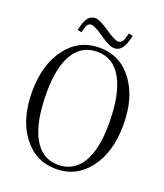

<svg xmlns="http://www.w3.org/2000/svg" viewBox="-162 -998 962 1124"><g transform="rotate(20 319.0 -436.5)"><path d="M469 -838Q449 -763 399 -763Q369 -763 309 -805Q249 -847 229 -847Q204 -847 196 -816L188 -785L162 -791L170 -822Q189 -891 236 -891Q265 -891 325 -849.5Q385 -808 406 -808Q434 -808 443 -844L451 -874L477 -868ZM604 -360Q604 -190 525.5 -86Q447 18 320 18Q192 18 113.5 -86.5Q35 -191 35 -360Q35 -529 113.5 -633Q192 -737 320 -737Q448 -737 526 -633Q604 -529 604 -360ZM117 -383Q117 -201 170 -105Q223 -9 323 -9Q420 -9 471 -92.5Q522 -176 522 -336Q522 -518 469 -614Q416 -710 316 -710Q219 -710 168 -626.5Q117 -543 117 -383Z"/></g></svg>

Font: Foglihten068fMac
Style: Regular
Weight: 500
Designer: gluk (gluksza@wp.pl)
Foundry: gluk (gluksza@wp.pl)
Version: Version 0.68